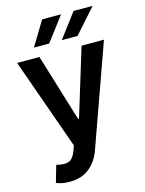

<svg xmlns="http://www.w3.org/2000/svg" viewBox="-140 -839 856 1133"><g transform="rotate(-15 288.0 -272.0)"><path d="M141.3 212.4Q113.3 212.4 92.3 207.4Q71.4 202.4 60.4 197.8L90.2 94.8Q132.5 106.9 161 99.1Q189.6 91.3 207.7 46.2L220.5 11.4L22.7 -545.5H159.1L284.8 -133.5H290.5L416.5 -545.5H553.3L333.1 71Q310.4 135.3 263.1 173.8Q215.9 212.4 141.3 212.4ZM312.1 -607.2 424 -755.7H540.5L408.4 -607.2ZM142 -607.2 231.9 -755.7H347.7L235.1 -607.2Z"/></g></svg>

Font: Inter UI Semi Bold
Style: Regular
Weight: 600
Designer: Rasmus Andersson
Foundry: rsms
Version: 3.2;8d6f07862